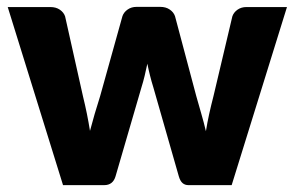

<svg xmlns="http://www.w3.org/2000/svg" viewBox="-20 -539 858 559"><path d="M815.5 -518.5 654.5 0H528.5Q518.5 0 511.5 -6Q504.5 -12 500.5 -26L426.5 -284.5Q421 -302 416.8 -319Q412.5 -336 409 -353.5Q405.5 -336 401.2 -318.5Q397 -301 391.5 -283.5L316.5 -26Q309 0 283.5 0H163.5L2.5 -518.5H126.5Q143 -518.5 154.2 -510.8Q165.5 -503 169.5 -491.5L221.5 -259Q228 -232.5 233 -207.8Q238 -183 242 -158Q248.5 -183 255.8 -207.8Q263 -232.5 271.5 -259L336.5 -492Q340.5 -503.5 351.5 -511.2Q362.5 -519 377.5 -519H446.5Q463 -519 474.2 -511.2Q485.5 -503.5 489.5 -492L551.5 -259Q559 -232.5 566.2 -207.5Q573.5 -182.5 579.5 -157Q583.5 -182 589 -207Q594.5 -232 601.5 -259L656.5 -491.5Q660.5 -503 671.5 -510.8Q682.5 -518.5 697.5 -518.5Z"/></svg>

Font: Lato ExtraBold
Style: Regular
Weight: 800
Designer: Lukasz Dziedzic with Adam Twardoch and Botio Nikoltchev
Foundry: tyPoland Lukasz Dziedzic
Version: Version 2.015; 2015-08-06; http://www.latofonts.com/